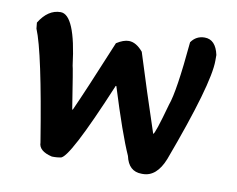

<svg xmlns="http://www.w3.org/2000/svg" viewBox="-59 -543 756 613"><g transform="rotate(10 319.5 -236.5)"><path d="M91.1 -468.1Q138.6 -468.1 158.3 -306.5Q160.2 -303.6 181.3 -168.3H183.2Q212.9 -233.6 282 -401Q304.1 -415.3 321.8 -415.3Q345.3 -415.3 367.9 -388.5Q405.3 -268.6 449.4 -136.7Q455.2 -136.7 483 -237.4Q499.8 -282.5 514.6 -445.1Q530.5 -468.1 558.3 -468.1Q593.8 -468.1 604.3 -419.7V-401Q604.3 -324.7 507.9 -65.7Q483.9 -4.8 438.8 -4.8H435Q392.8 -4.8 382.3 -53.2Q353 -118.5 307 -266.7H305Q198.1 -11 170.7 -11Q159.7 -9.1 152 -9.1H143.4Q99.8 -19.2 99.8 -47Q53.7 -331.9 24 -402.9L22.1 -422.1Q50.4 -468.1 91.1 -468.1Z"/></g></svg>

Font: Namteng
Style: Regular
Weight: 400
Designer: Khon Soe Zaw Thu
Foundry: MPUA
Version: Version 1.03 June 17, 2016